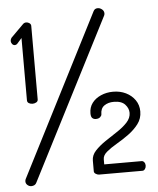

<svg xmlns="http://www.w3.org/2000/svg" viewBox="-55 -816 732 890"><g transform="rotate(-5 311.0 -371.5)"><path d="M94 -354Q84 -354 76.5 -358.5Q69 -363 69 -372V-662L47 -637Q42 -632 36 -632Q28 -632 23 -638.5Q18 -645 18 -652Q18 -658 21 -663.5Q24 -669 27 -671L82 -726Q88 -732 97 -732Q105 -732 112 -727Q119 -722 119 -714V-372Q119 -363 111 -358.5Q103 -354 94 -354ZM55 26Q45 26 37 19Q29 12 29 2Q29 -5 32 -10L413 -757Q419 -769 433 -769Q443 -769 452.5 -761.5Q462 -754 462 -742Q462 -735 458 -729L79 12Q76 19 69.5 22.5Q63 26 55 26ZM372 0Q365 0 357 -5Q349 -10 349 -17V-67Q349 -92 368 -112.5Q387 -133 415 -152Q443 -171 471.5 -189.5Q500 -208 519 -228.5Q538 -249 538 -273Q538 -294 521.5 -312Q505 -330 469 -330Q443 -330 425 -317.5Q407 -305 407 -277Q407 -271 400 -264.5Q393 -258 380 -258Q370 -258 363.5 -264Q357 -270 357 -286Q357 -314 372 -334Q387 -354 413 -365.5Q439 -377 470 -377Q503 -377 529.5 -364Q556 -351 572 -328Q588 -305 588 -275Q588 -242 569 -217Q550 -192 522.5 -172Q495 -152 466.5 -135.5Q438 -119 419 -103Q400 -87 400 -69V-45H574Q581 -45 586 -38.5Q591 -32 591 -23Q591 -14 586 -7Q581 0 574 0Z"/></g></svg>

Font: Dosis ExtraLight
Style: Regular
Weight: 400
Version: Version 3.001; ttfautohint (v1.8.2)